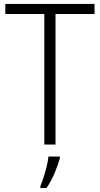

<svg xmlns="http://www.w3.org/2000/svg" viewBox="-20 -734 507 975"><path d="M262 0H205V-663H7V-714H460V-663H262ZM284 69Q275 103 257 145.5Q239 188 216 221H185V211Q192 195 201 167.5Q210 140 217 111Q224 82 226 61H284Z"/></svg>

Font: Noto Sans Myanmar SemiCondensed Light
Style: Regular
Weight: 300
Width: 4
Designer: Monotype Design Team
Foundry: Monotype Imaging Inc.
Version: Version 2.107; ttfautohint (v1.8.4.7-5d5b)